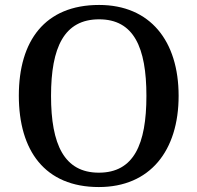

<svg xmlns="http://www.w3.org/2000/svg" viewBox="-20 -745 797 775"><path d="M379 10C586 10 701 -137 701 -358C701 -580 586 -725 380 -725C161 -725 56 -580 56 -359C56 -137 161 10 379 10ZM379 -48C239 -48 186 -162 186 -358C186 -554 239 -667 380 -667C520 -667 571 -554 571 -358C571 -162 520 -48 379 -48Z"/></svg>

Font: Noto Naskh Arabic UI Medium
Style: Regular
Weight: 500
Designer: Monotype Design Team, David Williams, Mohamad Dakak and Nizar Qandah
Foundry: Monotype Imaging Inc.
Version: Version 2.014